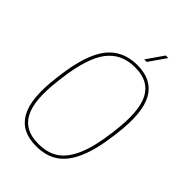

<svg xmlns="http://www.w3.org/2000/svg" viewBox="-274 -1061 1178 1178"><g transform="rotate(45 315.0 -472.0)"><path d="M269 -14.2H274.9Q352.1 -14.2 404.8 -49.8Q457.5 -85.4 492.4 -166Q527.3 -246.6 543.9 -377.9L546.9 -401.9Q571.3 -592.8 525.4 -679.4Q479.5 -766.1 363.8 -766.1H357.9Q242.7 -766.1 178 -681.4Q113.3 -596.7 88.9 -401.9L85.9 -377.9Q61.5 -187 107.4 -100.6Q153.3 -14.2 269 -14.2ZM360.8 -786.1Q488.3 -786.1 540.8 -693.6Q593.3 -601.1 567.9 -401.9L564.9 -377.9Q547.4 -239.7 509.5 -154.8Q471.7 -69.8 413.8 -32Q356 5.9 272 5.9Q144 5.9 91.8 -86.7Q39.6 -179.2 64.9 -377.9L67.9 -401.9Q93.8 -606.9 164.3 -696.5Q234.9 -786.1 360.8 -786.1ZM441.9 -950.2H463.9L387.2 -839.8H365.2Z"/></g></svg>

Font: Cooper Hewitt
Style: Thin Italic
Weight: 702
Designer: Village Type and Design LLC
Foundry: Cooper Hewitt Smithsonian Design Museum
Version: 1.000